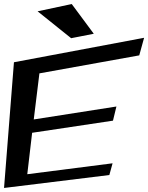

<svg xmlns="http://www.w3.org/2000/svg" viewBox="-52 -896 733 950"><path d="M489 -30 505 -88 83 -34 107 -239 507 -299 524 -369 115 -305 143 -533 637 -622 661 -709 17 -588 -32 34ZM412 -729 303 -876 134 -840 300 -707Z"/></svg>

Font: Gamestation Warped
Style: Italic
Weight: 400
Designer: Jonas Hecksher
Foundry: Jonas Hecksher, Playtypeª, e-types AS
Version: Version 1.003